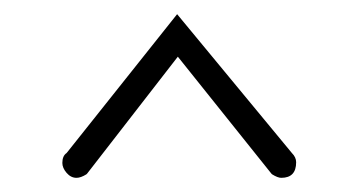

<svg xmlns="http://www.w3.org/2000/svg" viewBox="-20 -790 493 271"><path d="M377 -539Q372 -539 364 -544L363 -545L231 -710L103 -545L102 -544Q94 -539 88 -539Q80 -539 74 -546Q68 -553 68 -560Q68 -570 74 -574L230 -770L392 -574Q398 -568 398 -561Q398 -539 377 -539Z"/></svg>

Font: Aaram
Style: Regular
Weight: 400
Designer: Tharique Azeez
Foundry: Tharique Azeez
Version: Version 1.7